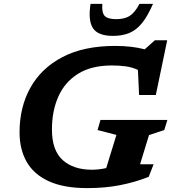

<svg xmlns="http://www.w3.org/2000/svg" viewBox="-20 -955 896 987"><path d="M452.5 -82.5Q468.5 -82.5 487.2 -84.5Q506 -86.5 526 -91L578.5 -261.5L481.5 -286.5L496.5 -338.5H840.5L824.5 -286.5L746 -260.5L700 -110.5H769.5L744.5 -46Q673.5 -18 596.5 -3Q519.5 12 429 12Q307.5 12 230.5 -23.5Q153.5 -59 117 -123.2Q80.5 -187.5 80.5 -274.5Q80.5 -404 136.2 -504.2Q192 -604.5 301.5 -661.8Q411 -719 572.5 -719Q657 -719 724 -701.5L776 -748H839.5L781 -466.5H695L689 -595.5Q661 -609 627.2 -613.8Q593.5 -618.5 555.5 -618.5Q450 -618.5 381.8 -576Q313.5 -533.5 280.2 -459.2Q247 -385 247 -289Q247 -182 302.2 -132.2Q357.5 -82.5 452.5 -82.5ZM577.5 -856.5Q620.5 -856.5 646.8 -873.2Q673 -890 697 -935H766.5Q739 -872 710 -836.2Q681 -800.5 645 -785.5Q609 -770.5 561 -770.5Q484 -770.5 458 -810Q432 -849.5 445.5 -935H506Q502.5 -890 518.2 -873.2Q534 -856.5 577.5 -856.5Z"/></svg>

Font: Newsreader Caption SemiBold
Style: Italic
Weight: 600
Italic angle: -17°
Designer: Hugues Gentile
Foundry: Production Type
Version: Version 1.001